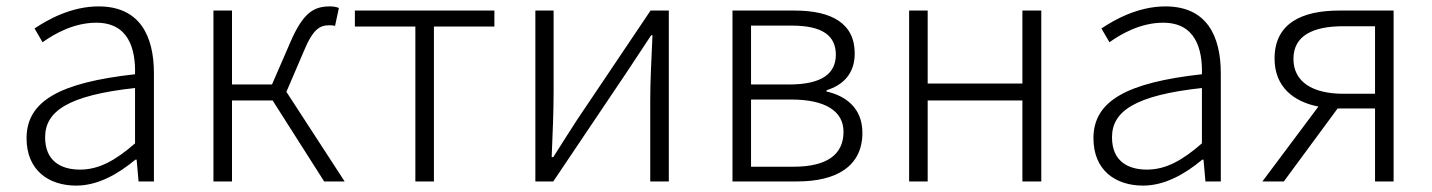

<svg xmlns="http://www.w3.org/2000/svg" viewBox="-20 -567 4475 600"><path d="M218 13C287 13 350 -24 403 -68H407L413 0H461V-338C461 -456 416 -547 288 -547C202 -547 128 -505 88 -478L113 -435C151 -462 211 -496 281 -496C382 -496 404 -414 402 -335C168 -309 63 -252 63 -135C63 -35 132 13 218 13ZM230 -37C170 -37 121 -64 121 -138C121 -219 192 -269 402 -292V-119C340 -65 289 -37 230 -37Z M647 0H705V-253H832L993 0H1057L875 -280L929 -406C959 -479 981 -488 1010 -488C1018 -488 1021 -488 1027 -486L1039 -542C1033 -545 1022 -547 1012 -547C963 -547 928 -531 886 -432L830 -303H705V-534H647Z M1278 0H1336V-484H1525V-534H1089V-484H1278Z M1653 0H1709L1939 -342C1961 -375 1993 -424 2015 -457H2019C2016 -387 2012 -315 2012 -256V0H2070V-534H2013L1783 -192C1762 -159 1730 -110 1709 -76H1704C1707 -147 1710 -219 1710 -277V-534H1653Z M2269 0H2471C2595 0 2675 -48 2675 -152C2675 -231 2621 -268 2563 -281V-285C2614 -301 2651 -336 2651 -400C2651 -494 2579 -534 2463 -534H2269ZM2327 -303V-487H2454C2551 -487 2592 -455 2592 -396C2592 -339 2551 -303 2446 -303ZM2327 -46V-256H2452C2559 -256 2616 -220 2616 -155C2616 -84 2564 -46 2460 -46Z M2821 0H2879V-253H3175V0H3234V-534H3175V-306H2879V-534H2821Z M3552 13C3621 13 3684 -24 3737 -68H3741L3747 0H3795V-338C3795 -456 3750 -547 3622 -547C3536 -547 3462 -505 3422 -478L3447 -435C3485 -462 3545 -496 3615 -496C3716 -496 3738 -414 3736 -335C3502 -309 3397 -252 3397 -135C3397 -35 3466 13 3552 13ZM3564 -37C3504 -37 3455 -64 3455 -138C3455 -219 3526 -269 3736 -292V-119C3674 -65 3623 -37 3564 -37Z M4178 -274C4082 -274 4022 -311 4022 -383C4022 -455 4082 -485 4178 -485H4277V-274ZM3925 0H3992L4160 -228H4161H4277V0H4335V-534H4165C4048 -534 3963 -494 3963 -384C3963 -295 4023 -249 4100 -234Z"/></svg>

Font: Noto Sans TC Light
Style: Regular
Weight: 300
Designer: Ryoko NISHIZUKA 西塚涼子 (kana, bopomofo & ideographs); Paul D. Hunt (Latin, Greek & Cyrillic); Sandoll Communications 산돌커뮤니
Foundry: Adobe
Version: Version 2.004;hotconv 1.0.118;makeotfexe 2.5.65603